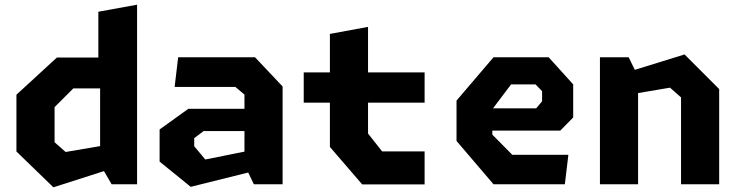

<svg xmlns="http://www.w3.org/2000/svg" viewBox="-20 -785 3140 818"><path d="M455.5 0H564V-765L399 -735V-540H222.5L50 -381.5V-139.5L207.5 13L423 -56ZM212.5 -179V-328.5L292.5 -408.5H406.5V-162.5L259.5 -137.5Z M1061.5 0H1184V-416.5L1066.5 -541H739L724 -414.5H983L1021.5 -382V-321.5H782.5L660 -233.5V-96.5L792.5 11L1037.5 -50ZM807.5 -162V-196.5L847.5 -226.5H1021.5V-139L854.5 -105.5Z M1523 0.5H1789V-140H1608L1548 -216V-347.5H1789V-476.5H1548V-670.5L1385.5 -640.5V-476.5H1274V-347.5H1385.5V-159Z M2082.5 0H2386.5L2401.5 -125.5H2162.5L2077.5 -211.5V-228.5H2367L2422 -284.5V-425.5L2317.5 -541H2082.5L1925 -356.5V-184.5ZM2080.5 -323.5 2157.5 -425.5H2261.5L2289.5 -396.5V-353.5L2264.5 -323.5Z M2881.5 0H3044V-405.5L2896.5 -553L2684.5 -487.5L2658.5 -541H2536V0H2698.5V-388.5L2834.5 -411.5L2881.5 -370Z"/></svg>

Font: Monaspace Krypton ExtraBold
Style: Regular
Weight: 800
Designer: Riley Cran & the Lettermatic Team
Foundry: Lettermatic
Version: Version 1.101 (Monaspace Krypton)